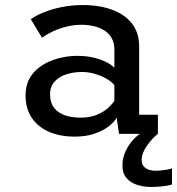

<svg xmlns="http://www.w3.org/2000/svg" viewBox="-20 -532 704 763"><path d="M276 11Q233.5 11 197.8 0.2Q162 -10.5 136 -31.2Q110 -52 95.8 -82.5Q81.5 -113 81.5 -152.5Q81.5 -186 93.2 -211.8Q105 -237.5 126 -256Q147 -274.5 173.5 -286.5Q200 -298.5 229.5 -304.2Q259 -310 288.5 -310Q324.5 -310 354.2 -302.5Q384 -295 404.8 -284Q425.5 -273 434.5 -262.5V-334.5Q434.5 -362 423.5 -381Q412.5 -400 394 -411.5Q375.5 -423 352.2 -428.2Q329 -433.5 303.5 -433.5Q278 -433.5 254.5 -428.5Q231 -423.5 210.5 -415.8Q190 -408 174 -399Q158 -390 147 -382L102.5 -455.5Q120.5 -469 151.5 -482Q182.5 -495 223.2 -503.5Q264 -512 310.5 -512Q341 -512 372.5 -507Q404 -502 432.8 -490.5Q461.5 -479 484.2 -459.8Q507 -440.5 520 -412.8Q533 -385 533 -347V-76H607.5V0H453L443.5 -64Q434.5 -47.5 412.5 -30.2Q390.5 -13 356 -1Q321.5 11 276 11ZM300.5 -64.5Q338 -64.5 365.2 -76Q392.5 -87.5 409.8 -103.2Q427 -119 434.5 -131.5V-193.5Q425.5 -206 405.2 -218Q385 -230 358.5 -238Q332 -246 305 -246Q273.5 -246 244.8 -237Q216 -228 197.5 -208.5Q179 -189 179 -157Q179 -125 194.2 -104.5Q209.5 -84 236.8 -74.2Q264 -64.5 300.5 -64.5ZM663.5 137V201.5Q648.5 206 625.8 208.5Q603 211 579.5 211Q550.5 211 524.5 202.5Q498.5 194 482.5 175.2Q466.5 156.5 466.5 125.5Q466.5 97.5 477.2 73Q488 48.5 504 29.5Q520 10.5 536 0H607Q583.5 19 563.2 48Q543 77 543 104.5Q543 120 551.5 129.5Q560 139 572.8 142.8Q585.5 146.5 598 146.5Q609.5 146.5 622 145.2Q634.5 144 645.8 141.8Q657 139.5 663.5 137Z"/></svg>

Font: Trispace Thin
Style: Regular
Weight: 400
Version: Version 1.210